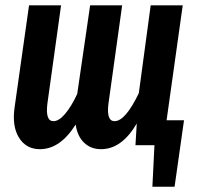

<svg xmlns="http://www.w3.org/2000/svg" viewBox="-20 -549 754 726"><path d="M609.9 -94.2H675.8L640.1 157.2H556.2L564 0H492.2L497.1 -82Q440.4 15.1 361.8 15.1Q323.7 15.1 298.1 -9.3Q272.5 -33.7 266.1 -78.1Q207.5 15.1 130.9 15.1Q79.1 15.1 52 -28.1Q24.9 -71.3 35.2 -143.1L89.8 -528.8H210.9L159.2 -157.2Q150.9 -90.8 182.1 -90.8Q203.1 -90.8 226.8 -119.1Q250.5 -147.5 272 -193.8L320.8 -528.8H441.9L390.1 -157.2Q381.8 -90.8 413.1 -90.8Q454.1 -90.8 504.9 -196.8L549.8 -528.8H670.9Z"/></svg>

Font: Fira Sans Compressed Medium
Style: Italic
Weight: 500
Width: 3
Italic angle: -8°
Designer: Carrois Corporate & Edenspiekermann AG
Foundry: Carrois Corporate GbR & Edenspiekermann AG
Version: Version 4.203;PS 004.203;hotconv 1.0.88;makeotf.lib2.5.64775